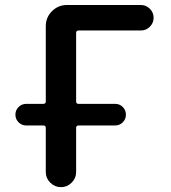

<svg xmlns="http://www.w3.org/2000/svg" viewBox="-20 -774 686 772"><path d="M85.9 -269.5Q67.4 -269.5 54.7 -282.2Q42 -294.9 42 -313Q42 -331.1 54.7 -343.8Q67.4 -356.4 85.9 -356.4H154.3Q164.1 -356.4 164.1 -366.2V-668.9Q164.1 -704.1 189 -729Q213.9 -753.9 249 -753.9H546.9Q567.4 -753.9 582.5 -738.8Q597.7 -723.6 597.7 -702.6Q597.7 -681.6 582.5 -666.5Q567.4 -651.4 546.9 -651.4H295.9Q286.1 -651.4 286.1 -641.6V-366.2Q286.1 -356.4 295.9 -356.4H443.4Q460.9 -356.4 473.6 -343.8Q486.3 -331.1 486.3 -313Q486.3 -294.9 473.6 -282.2Q460.9 -269.5 443.4 -269.5H295.9Q286.1 -269.5 286.1 -259.8V-82Q286.1 -57.6 268.1 -39.6Q250 -21.5 225.1 -21.5Q200.2 -21.5 182.1 -39.6Q164.1 -57.6 164.1 -82V-259.8Q164.1 -269.5 154.3 -269.5Z"/></svg>

Font: Gen Jyuu GothicX Medium
Style: Regular
Weight: 500
Designer: Ryoko NISHIZUKA (kana &amp; ideographs); Paul D. Hunt (Latin, Greek &amp; Cyrillic); Wenlong ZHANG (bopomofo); Sandoll C
Version: Version 1.058.20140828